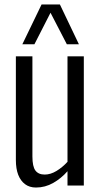

<svg xmlns="http://www.w3.org/2000/svg" viewBox="-20 -830 452 859"><path d="M141 9Q112 9 92 -6Q72 -21 61.5 -48Q51 -75 51 -114V-578H125V-130Q125 -85 138.5 -67Q152 -49 180 -49Q206 -49 232.5 -65Q259 -81 282 -106V-578H355V0H282V-64Q254 -32 218 -11.5Q182 9 141 9ZM80 -632 166 -810H248L333 -632H279L206 -773L134 -632Z"/></svg>

Font: Oswald Light
Style: Regular
Weight: 300
Designer: Vernon Adams
Foundry: Vernon Adams
Version: Version 4.103;gftools[0.9.33.dev8+g029e19f]